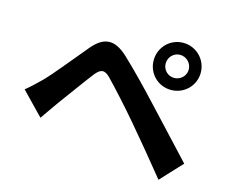

<svg xmlns="http://www.w3.org/2000/svg" viewBox="-103 -883 1206 1020"><g transform="rotate(15 500.0 -373.5)"><path d="M723 -612C723 -647 751 -676 786 -676C821 -676 850 -647 850 -612C850 -577 821 -549 786 -549C751 -549 723 -577 723 -612ZM657 -612C657 -540 714 -483 786 -483C858 -483 916 -540 916 -612C916 -684 858 -742 786 -742C714 -742 657 -684 657 -612ZM35 -285 155 -161C173 -187 197 -222 220 -254C260 -308 331 -407 370 -457C399 -493 420 -495 452 -463C488 -426 577 -329 635 -260C694 -191 779 -88 846 -5L956 -123C879 -205 777 -316 710 -387C650 -452 573 -532 506 -595C428 -668 369 -657 310 -587C241 -505 163 -407 118 -361C87 -331 65 -309 35 -285Z"/></g></svg>

Font: Noto Sans TC
Style: Bold
Weight: 700
Designer: Ryoko NISHIZUKA 西塚涼子 (kana, bopomofo & ideographs); Paul D. Hunt (Latin, Greek & Cyrillic); Sandoll Communications 산돌커뮤니
Foundry: Adobe
Version: Version 2.004;hotconv 1.0.118;makeotfexe 2.5.65603